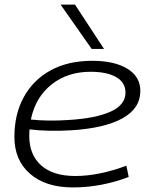

<svg xmlns="http://www.w3.org/2000/svg" viewBox="-20 -810 657 840"><path d="M543 -36Q487 -14 424.5 -2Q362 10 299 10Q180 10 111.5 -49.5Q43 -109 43 -211Q43 -311 84.5 -386Q126 -461 202 -502.5Q278 -544 384 -544Q480 -544 537 -509.5Q594 -475 594 -412Q594 -336 516 -292.5Q438 -249 292 -240Q244 -237 196.5 -238Q149 -239 109 -244Q108 -230 108 -215Q108 -133 160 -86.5Q212 -40 310 -40Q361 -40 417.5 -51.5Q474 -63 533 -85ZM376 -496Q275 -496 205 -440Q135 -384 115 -287Q152 -283 194 -282.5Q236 -282 279 -285Q398 -292 463.5 -321.5Q529 -351 529 -405Q529 -449 488.5 -472.5Q448 -496 376 -496ZM381 -596 245 -790H308L435 -596Z"/></svg>

Font: Georama Expanded Light
Style: Italic
Weight: 300
Width: 7
Italic angle: -9°
Designer: Jean-Baptiste Levee
Foundry: Production Type
Version: Version 1.000